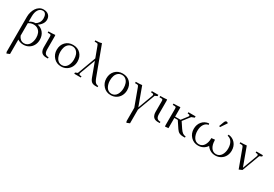

<svg xmlns="http://www.w3.org/2000/svg" viewBox="57 -1995 5055 3547"><g transform="rotate(30 2584.0 -221.5)"><path d="M94.2 274.9V-476.1Q94.2 -525.9 108.4 -574Q122.6 -622.1 147.5 -660.4Q172.4 -698.7 210.9 -722.4Q249.5 -746.1 294.9 -746.1Q366.7 -746.1 405.8 -709.2Q444.8 -672.4 444.8 -611.8Q444.8 -562 414.6 -518.6Q384.3 -475.1 338.9 -448.2Q419.4 -433.1 466.8 -372.3Q514.2 -311.5 514.2 -223.1Q514.2 -160.2 486.8 -107.9Q459.5 -55.7 408.2 -24.4Q356.9 6.8 292 6.8Q225.1 6.8 168 -29.8V277.8L106 303.2ZM168 -113.8Q185.5 -71.8 216.8 -46.9Q248 -22 292 -22Q328.1 -22 356.7 -39.3Q385.3 -56.6 402.6 -85.7Q419.9 -114.7 429 -149.9Q438 -185.1 438 -223.1Q438 -276.9 420.9 -319.1Q403.8 -361.3 366.5 -387.2Q329.1 -413.1 275.9 -413.1Q218.3 -413.1 168 -379.9ZM168 -411.1Q223.1 -452.1 292 -452.1Q327.6 -472.7 351.8 -510.5Q376 -548.3 376 -602.1Q376 -652.8 356.2 -686Q336.4 -719.2 294.9 -719.2Q237.8 -719.2 202.9 -667Q168 -614.7 168 -522.9Z M573.7 -411.1V-439Q646.5 -439 716.8 -445.8L719.7 -418V-141.1Q719.7 -79.6 742.7 -52.7Q765.6 -25.9 815.9 -25.9V0H772.9Q744.1 0 721.7 -8.1Q699.2 -16.1 685.3 -29.1Q671.4 -42 662.4 -60.3Q653.3 -78.6 649.7 -97.2Q646 -115.7 646 -136.2V-371.1Q646 -396 638.9 -403.6Q631.8 -411.1 606.9 -411.1Z M875.5 -223.1Q875.5 -323.2 936.8 -387.7Q998 -452.1 1096.7 -452.1Q1196.3 -452.1 1257.3 -388.2Q1318.4 -324.2 1318.4 -223.1Q1318.4 -160.2 1291 -107.9Q1263.7 -55.7 1212.6 -24.4Q1161.6 6.8 1096.7 6.8Q1000.5 6.8 938 -60.3Q875.5 -127.4 875.5 -223.1ZM951.7 -223.1Q951.7 -185.1 960.7 -149.9Q969.7 -114.7 986.8 -85.7Q1003.9 -56.6 1032.5 -39.3Q1061 -22 1096.7 -22Q1132.8 -22 1161.4 -39.3Q1189.9 -56.6 1207.3 -85.7Q1224.6 -114.7 1233.6 -149.9Q1242.7 -185.1 1242.7 -223.1Q1242.7 -278.8 1227.5 -323Q1212.4 -367.2 1178.7 -395Q1145 -422.9 1096.7 -422.9Q1048.8 -422.9 1015.4 -395Q981.9 -367.2 966.8 -323Q951.7 -278.8 951.7 -223.1Z M1378.4 0V-25.9L1428.2 -46.9L1573.2 -439L1490.2 -662.1Q1481 -687 1472.9 -694.6Q1464.8 -702.1 1440.4 -702.1H1407.2V-729Q1495.6 -729 1537.6 -746.1L1549.3 -717.8L1764.6 -139.2Q1778.3 -102.5 1792.2 -78.9Q1806.2 -55.2 1820.3 -44.2Q1834.5 -33.2 1846.4 -29.5Q1858.4 -25.9 1874.5 -25.9V0H1827.6Q1778.8 0 1748.8 -21.7Q1718.8 -43.5 1697.3 -102.1L1588.4 -397.9L1466.3 -66.9Q1463.4 -58.1 1463.4 -49.8Q1463.4 -25.9 1505.4 -25.9H1517.6V0Z M1934.1 -223.1Q1934.1 -323.2 1995.4 -387.7Q2056.6 -452.1 2155.3 -452.1Q2254.9 -452.1 2315.9 -388.2Q2377 -324.2 2377 -223.1Q2377 -160.2 2349.6 -107.9Q2322.3 -55.7 2271.2 -24.4Q2220.2 6.8 2155.3 6.8Q2059.1 6.8 1996.6 -60.3Q1934.1 -127.4 1934.1 -223.1ZM2010.3 -223.1Q2010.3 -185.1 2019.3 -149.9Q2028.3 -114.7 2045.4 -85.7Q2062.5 -56.6 2091.1 -39.3Q2119.6 -22 2155.3 -22Q2191.4 -22 2220 -39.3Q2248.5 -56.6 2265.9 -85.7Q2283.2 -114.7 2292.2 -149.9Q2301.3 -185.1 2301.3 -223.1Q2301.3 -278.8 2286.1 -323Q2271 -367.2 2237.3 -395Q2203.6 -422.9 2155.3 -422.9Q2107.4 -422.9 2074 -395Q2040.5 -367.2 2025.4 -323Q2010.3 -278.8 2010.3 -223.1Z M2437 -411.1V-439Q2504.9 -439 2569.8 -445.8L2713.9 -53.2L2831.1 -370.1Q2834 -378.9 2834 -387.2Q2834 -411.1 2792 -411.1H2778.8V-439H2918V-411.1L2868.2 -390.1L2728 -14.2V277.8L2665 303.2L2652.8 274.9V-9.8L2520 -371.1Q2510.7 -396 2502.7 -403.6Q2494.6 -411.1 2471.2 -411.1Z M2959 -411.1V-439Q3031.7 -439 3102.1 -445.8L3105 -418V-141.1Q3105 -79.6 3127.9 -52.7Q3150.9 -25.9 3201.2 -25.9V0H3158.2Q3129.4 0 3106.9 -8.1Q3084.5 -16.1 3070.6 -29.1Q3056.6 -42 3047.6 -60.3Q3038.6 -78.6 3034.9 -97.2Q3031.2 -115.7 3031.2 -136.2V-371.1Q3031.2 -396 3024.2 -403.6Q3017.1 -411.1 2992.2 -411.1Z M3241.7 -411.1V-439Q3314.5 -439 3384.8 -445.8L3387.7 -418V-245.1H3503.9L3599.6 -370.1Q3606.9 -378.9 3606.9 -388.2Q3606.9 -400.9 3597.4 -406Q3587.9 -411.1 3567.9 -411.1H3559.6V-439H3712.9V-411.1L3648.9 -386.2L3532.7 -235.8L3611.8 -117.2Q3645 -66.9 3675.5 -46.4Q3706.1 -25.9 3738.8 -25.9V0H3694.8Q3648.9 0 3616 -16.8Q3583 -33.7 3554.7 -76.2L3460.9 -217.8H3387.7V0L3316.9 6.8L3314 -19V-371.1Q3314 -396 3306.9 -403.6Q3299.8 -411.1 3274.9 -411.1Z M3798.3 -223.1Q3798.3 -316.9 3852.1 -379.9Q3905.8 -442.9 3995.1 -451.2L4002.4 -424.8Q3942.9 -415 3908.7 -361.6Q3874.5 -308.1 3874.5 -223.1Q3874.5 -185.1 3883.5 -149.9Q3892.6 -114.7 3909.7 -85.7Q3926.8 -56.6 3955.3 -39.3Q3983.9 -22 4019.5 -22Q4055.7 -22 4084.2 -39.3Q4112.8 -56.6 4130.1 -85.7Q4147.5 -114.7 4156.5 -149.9Q4165.5 -185.1 4165.5 -223.1V-236.8L4238.3 -245.1L4241.2 -219.2Q4241.7 -181.6 4250.7 -147.2Q4259.8 -112.8 4277.1 -84.5Q4294.4 -56.2 4322.5 -39.1Q4350.6 -22 4386.2 -22Q4422.4 -22 4450.9 -39.3Q4479.5 -56.6 4496.8 -85.7Q4514.2 -114.7 4523.2 -149.9Q4532.2 -185.1 4532.2 -223.1Q4532.2 -308.1 4498 -361.6Q4463.9 -415 4404.3 -424.8L4411.1 -451.2Q4500.5 -442.9 4554.4 -379.9Q4608.4 -316.9 4608.4 -223.1Q4608.4 -160.2 4581.1 -107.9Q4553.7 -55.7 4502.4 -24.4Q4451.2 6.8 4386.2 6.8Q4327.6 6.8 4280.5 -19.3Q4233.4 -45.4 4203.1 -90.8Q4173.8 -45.4 4126.5 -19.3Q4079.1 6.8 4019.5 6.8Q3923.3 6.8 3860.8 -60.3Q3798.3 -127.4 3798.3 -223.1ZM4179.2 -502 4213.4 -594.2Q4223.1 -621.6 4233.6 -632.3Q4244.1 -643.1 4261.2 -643.1Q4279.3 -643.1 4291.5 -624L4203.1 -493.2Z M4668 -411.1V-439Q4735.8 -439 4800.8 -445.8L4944.8 -53.2L5062 -370.1Q5064.9 -378.9 5064.9 -387.2Q5064.9 -411.1 5022.9 -411.1H5009.8V-439H5148.9V-411.1L5099.1 -390.1L4959 -14.2L4893.1 14.2L4751 -371.1Q4742.2 -396 4733.9 -403.3Q4725.6 -410.6 4702.1 -411.1Z"/></g></svg>

Font: Dihjauti S
Style: Regular
Weight: 400
Designer: T. Christopher White
Version: Version 3.0.0